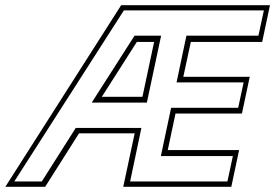

<svg xmlns="http://www.w3.org/2000/svg" viewBox="-80 -720 1066 740"><path d="M-59.5 0 387 -700H960.5L930.5 -558.5H655.5L626.5 -424H882.5L852.5 -282.5H596.5L566.5 -141.5H841.5L811.5 0H395L439 -206H224.5L94 0ZM-25 -20.5H81L212 -227H465L421.5 -20.5H796.5L817.5 -118.5H540L579.5 -304.5H838L859 -402.5H600.5L638.5 -582.5H916L937 -680H397.5ZM273.5 -324.5 438.5 -582.5H541L486 -324.5ZM312.5 -347H469L514 -558.5H447.5Z"/></svg>

Font: Tourney Thin ExtraLight
Style: Italic
Weight: 250
Italic angle: -12°
Version: Version 1.015